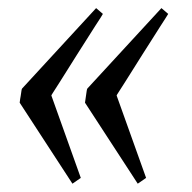

<svg xmlns="http://www.w3.org/2000/svg" viewBox="-20 -454 471 471"><path d="M28.3 -202.1Q29.3 -211.4 30.8 -218.8Q31.7 -225.1 32.5 -230.5Q33.2 -235.8 34.2 -236.8L215.8 -434.1L232.4 -419.9L227.1 -411.1Q221.7 -402.8 212.6 -388.7Q203.6 -374.5 192.1 -356.4Q180.7 -338.4 168.7 -319.6Q156.7 -300.8 145.5 -282.7Q134.3 -264.6 125.2 -250.5Q116.2 -236.3 110.8 -228Q105.5 -219.7 106 -219.7L178.2 -17.6L157.7 -3.4ZM188.5 -202.1Q189.5 -211.4 190.9 -218.8Q191.9 -225.1 192.6 -230.5Q193.4 -235.8 194.3 -236.8L376 -434.1L392.6 -419.9L387.2 -411.1Q381.8 -402.8 372.8 -388.7Q363.8 -374.5 352.3 -356.4Q340.8 -338.4 328.9 -319.6Q316.9 -300.8 305.7 -282.7Q294.4 -264.6 285.4 -250.5Q276.4 -236.3 271 -228Q265.6 -219.7 266.1 -219.7L338.4 -17.6L317.9 -3.4Z"/></svg>

Font: Gentium Basic
Style: Italic
Weight: 400
Italic angle: -8°
Designer: J. Victor Gaultney and Annie Olsen
Foundry: SIL International
Version: Version 1.102; 2013; Maintenance release